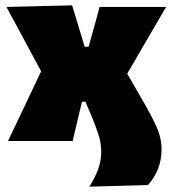

<svg xmlns="http://www.w3.org/2000/svg" viewBox="-20 -528 642 719"><path d="M314.5 171Q334.5 140 346.8 107.8Q359 75.5 359 39.5Q359 6 347.5 -27.8Q336 -61.5 327 -83L300 -147H287L272.5 -86.5Q267 -62.5 262.5 -43.8Q258 -25 252 0H10Q27 -36 39.8 -62.5Q52.5 -89 63.8 -113Q75 -137 88 -164L134 -261L86 -350Q66 -387.5 47.8 -421.2Q29.5 -455 4 -502L250 -508Q257.5 -483.5 264.5 -460.5Q271.5 -437.5 279 -412.5L297 -353H312L328 -411Q335 -436 340.8 -456.8Q346.5 -477.5 353 -502H602Q582.5 -468.5 568.5 -444.5Q554.5 -420.5 542 -399Q529.5 -377.5 514 -351L456.5 -252L509 -161Q547 -95.5 566 -53.5Q585 -11.5 585 31.5Q585 71.5 571.5 105Q558 138.5 534 165Z"/></svg>

Font: Commissioner Black
Style: Regular
Weight: 900
Designer: Kostas Bartsokas
Foundry: Kostas Bartsokas
Version: Version 1.000; ttfautohint (v1.8.3)